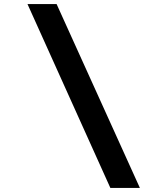

<svg xmlns="http://www.w3.org/2000/svg" viewBox="-20 -804 795 943"><path d="M667 119H522L115 -784H258Z"/></svg>

Font: DM Sans 36pt Black
Style: Italic
Weight: 900
Italic angle: -10°
Designer: Colophon Foundry, Jonny Pinhorn
Foundry: Colophon Foundry
Version: Version 4.004;gftools[0.9.30]